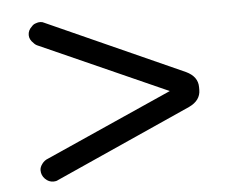

<svg xmlns="http://www.w3.org/2000/svg" viewBox="-40 -562 647 546"><g transform="rotate(-5 283.0 -289.5)"><path d="M91.8 -61.5Q99.6 -61.5 104.5 -64.5L494.1 -239.3Q527.3 -254.9 527.3 -285.2V-293Q527.3 -323.2 494.1 -338.9L104.5 -513.7Q99.6 -516.6 93.8 -516.6Q87.9 -516.6 85 -515.6Q82 -514.6 79.1 -513.7Q73.2 -511.7 68.4 -505.9Q57.6 -496.1 57.6 -482.4Q57.6 -469.7 69.3 -459Q74.2 -453.1 82 -450.2L443.4 -289.1L82 -127.9Q71.3 -124 64.5 -114.7Q57.6 -105.5 57.6 -96.7Q57.6 -82 67.9 -71.8Q78.1 -61.5 91.8 -61.5Z"/></g></svg>

Font: FakePearl
Style: Light
Weight: 350
Version: Version 1.2